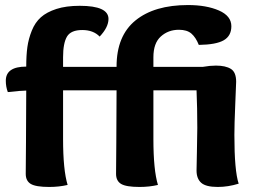

<svg xmlns="http://www.w3.org/2000/svg" viewBox="-20 -738 1002 761"><path d="M836 -478Q874 -478 895 -465Q916 -452 916 -414Q916 -408 912.5 -326Q909 -244 909 -203Q909 -61 926 -10Q884 3 843 3Q796 3 777.5 -13.5Q759 -30 759 -62Q759 -78 760.5 -137Q762 -196 762 -231Q762 -311 759 -380H588V-187Q588 -64 606 -5Q572 3 533 3Q480 3 460 -9Q440 -21 440 -49Q440 -60 441 -174Q442 -288 442 -379V-380H230V-187Q230 -64 248 -5Q214 3 175 3Q122 3 102 -9Q82 -21 82 -49Q82 -60 83 -174Q84 -288 84 -379Q65 -379 11 -373Q3 -394 3 -418Q3 -474 84 -474Q84 -519 88.5 -551.5Q93 -584 106 -616.5Q119 -649 142 -669.5Q165 -690 203.5 -702.5Q242 -715 296 -715Q410 -715 410 -663Q410 -630 375 -593Q350 -619 306 -619Q261 -619 245.5 -593Q230 -567 230 -511V-473H442V-474Q442 -596 517 -657Q592 -718 725 -718Q798 -718 847.5 -696.5Q897 -675 897 -634Q897 -596 867 -578.5Q837 -561 768 -560Q756 -590 738.5 -605Q721 -620 689 -620Q647 -620 617.5 -593.5Q588 -567 588 -511V-473H784Q812 -478 836 -478Z"/></svg>

Font: Overlock
Style: Black
Weight: 900
Designer: Dario Muhafara
Foundry: Dario Manuel Muhafara
Version: Version 1.001